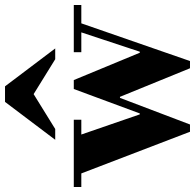

<svg xmlns="http://www.w3.org/2000/svg" viewBox="-41 -738 777 765"><g transform="rotate(-90 347.5 -355.5)"><path d="M205 13 39 -420H-15V-450H253V-420H194L274.3 -187H278L375.4 -450H411L519.9 -187H524L601 -420H522V-450H710V-420H637L486.8 13H458L344.2 -266H340L234 13ZM173 -524 324 -724H386L537 -524H494L355 -610L216 -524Z"/></g></svg>

Font: Libre Bodoni
Style: Regular
Weight: 400
Designer: Pablo Impallari, Rodrigo Fuenzalida
Foundry: Impallari Type
Version: Version 2.005;gftools[0.9.23]